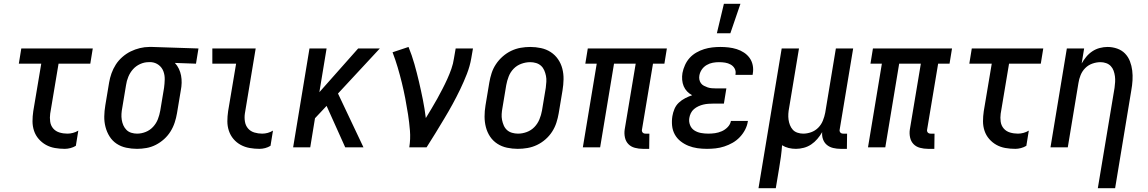

<svg xmlns="http://www.w3.org/2000/svg" viewBox="-20 -775 6040 1010"><path d="M321 8Q294 8 268.5 3.5Q243 -1 221.5 -13Q200 -25 183.5 -44Q167 -63 159 -87Q151 -111 151 -137Q151 -163 155 -190L197 -440H79L92 -520H468L455 -440H288L244 -177Q241 -156 244 -135Q247 -114 260 -99Q273 -84 293 -78Q313 -72 335 -72Q349 -72 364 -76Q379 -80 392 -88L379 -8Q366 0 350.5 4Q335 8 321 8Z M701 8Q672 8 644 2Q616 -4 593.5 -19Q571 -34 556.5 -57Q542 -80 535 -107Q528 -134 528.5 -162.5Q529 -191 534 -221L554 -341Q558 -365 566.5 -389Q575 -413 589 -435Q603 -457 623.5 -475Q644 -493 667.5 -504.5Q691 -516 716 -522Q741 -528 765 -528H781L1024 -520L1011 -440L900 -444Q913 -430 921 -413Q929 -396 932.5 -377.5Q936 -359 935.5 -339Q935 -319 931 -299L911 -179Q907 -155 899 -130.5Q891 -106 877 -83.5Q863 -61 843 -43Q823 -25 799.5 -13Q776 -1 750.5 3.5Q725 8 701 8ZM701 -72Q724 -72 746.5 -81Q769 -90 785.5 -108Q802 -126 810.5 -148Q819 -170 823 -193L843 -313Q846 -335 846.5 -357.5Q847 -380 839.5 -400Q832 -420 815 -433Q798 -446 776 -448H761Q739 -448 717 -438Q695 -428 679.5 -410.5Q664 -393 655 -371Q646 -349 643 -327L623 -207Q620 -192 619 -176Q618 -160 620.5 -144.5Q623 -129 629 -115.5Q635 -102 645.5 -91.5Q656 -81 671 -76.5Q686 -72 701 -72Z M1345 8Q1319 8 1293.5 3.5Q1268 -1 1246 -13Q1224 -25 1208 -44Q1192 -63 1184 -87Q1176 -111 1176 -137Q1176 -163 1180 -190L1222 -440H1097V-520H1325L1268 -177Q1265 -156 1268.5 -135Q1272 -114 1285 -99Q1298 -84 1318 -78Q1338 -72 1359 -72Q1374 -72 1388.5 -76Q1403 -80 1416 -88L1403 -8Q1390 0 1375 4Q1360 8 1345 8Z M1892 0H1796L1698 -218L1637 -153L1612 0H1522L1608 -520H1698L1660 -290L1864 -520H1978L1758 -283Z M2133 0Q2140 -44 2136.5 -87.5Q2133 -131 2126.5 -173Q2120 -215 2112 -256.5Q2104 -298 2094 -339Q2084 -380 2072 -420.5Q2060 -461 2045 -500L2129 -528Q2147 -484 2160 -438Q2173 -392 2184 -345Q2195 -298 2204.5 -250.5Q2214 -203 2220 -154Q2235 -179 2250.5 -204.5Q2266 -230 2280 -255.5Q2294 -281 2307.5 -307Q2321 -333 2333 -359.5Q2345 -386 2354.5 -413Q2364 -440 2368 -468L2377 -520H2468L2459 -468Q2452 -427 2436 -386Q2420 -345 2401 -305.5Q2382 -266 2361 -227.5Q2340 -189 2317 -151Q2294 -113 2271 -75Q2248 -37 2224 0Z M2704 8Q2675 8 2647 2Q2619 -4 2596 -19Q2573 -34 2558 -56.5Q2543 -79 2536 -106Q2529 -133 2529 -162Q2529 -191 2534 -221L2554 -341Q2558 -365 2566 -390Q2574 -415 2589 -437.5Q2604 -460 2624.5 -478Q2645 -496 2669 -507.5Q2693 -519 2718.5 -523.5Q2744 -528 2769 -528Q2798 -528 2826 -522Q2854 -516 2877 -501Q2900 -486 2915.5 -463.5Q2931 -441 2938 -414Q2945 -387 2944.5 -358Q2944 -329 2939 -299L2919 -179Q2915 -155 2907 -130Q2899 -105 2884.5 -82.5Q2870 -60 2849.5 -42Q2829 -24 2805 -12.5Q2781 -1 2755 3.5Q2729 8 2704 8ZM2705 -72Q2728 -72 2751 -80.5Q2774 -89 2791 -106.5Q2808 -124 2817.5 -147Q2827 -170 2831 -193L2851 -313Q2853 -329 2854 -345Q2855 -361 2852 -376Q2849 -391 2843 -405Q2837 -419 2826 -429Q2815 -439 2800 -443.5Q2785 -448 2769 -448Q2746 -448 2722.5 -439.5Q2699 -431 2682 -413.5Q2665 -396 2656 -373Q2647 -350 2643 -327L2623 -207Q2620 -191 2619 -175Q2618 -159 2621 -144Q2624 -129 2630 -115Q2636 -101 2647 -91Q2658 -81 2673.5 -76.5Q2689 -72 2705 -72Z M3395 8H3362Q3340 8 3319.5 2.5Q3299 -3 3285.5 -17Q3272 -31 3267.5 -51.5Q3263 -72 3266 -93L3324 -440H3210L3137 0H3046L3119 -440H3059L3072 -520H3488L3475 -440H3415L3357 -93Q3356 -89 3357 -85Q3358 -81 3360.5 -78Q3363 -75 3367 -73.5Q3371 -72 3376 -72H3396Z M3699 8Q3673 8 3648.5 4.5Q3624 1 3601.5 -8Q3579 -17 3560 -32Q3541 -47 3529.5 -68Q3518 -89 3515.5 -114Q3513 -139 3517 -164Q3520 -183 3528 -202Q3536 -221 3551 -235Q3566 -249 3584.5 -258.5Q3603 -268 3621 -274Q3606 -282 3594.5 -294Q3583 -306 3576.5 -321.5Q3570 -337 3568.5 -355Q3567 -373 3570 -391Q3574 -412 3583.5 -433Q3593 -454 3608 -470.5Q3623 -487 3643 -498.5Q3663 -510 3684 -516.5Q3705 -523 3726.5 -525.5Q3748 -528 3769 -528Q3791 -528 3813 -525.5Q3835 -523 3855.5 -516.5Q3876 -510 3893.5 -498.5Q3911 -487 3923 -470.5Q3935 -454 3939.5 -432.5Q3944 -411 3940 -388L3939 -381H3849V-384Q3852 -401 3844.5 -414.5Q3837 -428 3823.5 -435.5Q3810 -443 3794.5 -445.5Q3779 -448 3762 -448Q3746 -448 3729.5 -445Q3713 -442 3697.5 -433Q3682 -424 3672 -409.5Q3662 -395 3659 -378Q3657 -367 3659 -356.5Q3661 -346 3667 -337.5Q3673 -329 3682.5 -324Q3692 -319 3702 -315.5Q3712 -312 3723 -311Q3734 -310 3745 -310H3801L3788 -230H3732Q3719 -230 3706 -229Q3693 -228 3680 -225Q3667 -222 3654 -216Q3641 -210 3630.5 -201Q3620 -192 3614 -179.5Q3608 -167 3606 -154Q3603 -135 3610 -117Q3617 -99 3632.5 -89Q3648 -79 3667 -75.5Q3686 -72 3706 -72Q3724 -72 3741.5 -74.5Q3759 -77 3776.5 -84.5Q3794 -92 3808 -106.5Q3822 -121 3825 -139H3915L3914 -137Q3911 -115 3900 -93.5Q3889 -72 3872 -54Q3855 -36 3834 -24Q3813 -12 3790 -4.5Q3767 3 3744 5.5Q3721 8 3699 8ZM3751 -600 3788 -755H3875L3822 -600Z M3970 215 4092 -520H4183L4131 -207Q4128 -192 4127 -176.5Q4126 -161 4128 -146Q4130 -131 4135.5 -117Q4141 -103 4150.5 -92.5Q4160 -82 4175 -77Q4190 -72 4205 -72Q4226 -72 4247 -79.5Q4268 -87 4284 -103Q4300 -119 4308.5 -140Q4317 -161 4321 -182L4377 -520H4468L4397 -93Q4396 -89 4397 -85Q4398 -81 4400.5 -78Q4403 -75 4407 -73.5Q4411 -72 4416 -72H4436L4435 8H4402Q4382 8 4363 3.5Q4344 -1 4330 -12.5Q4316 -24 4309.5 -42Q4303 -60 4305 -80Q4294 -61 4279.5 -44Q4265 -27 4247 -15Q4229 -3 4208 2.5Q4187 8 4167 8Q4147 8 4128.5 3.5Q4110 -1 4094 -11Q4092 19 4088 48.5Q4084 78 4079 107L4061 215Z M4895 8H4862Q4840 8 4819.5 2.5Q4799 -3 4785.5 -17Q4772 -31 4767.5 -51.5Q4763 -72 4766 -93L4824 -440H4710L4637 0H4546L4619 -440H4559L4572 -520H4988L4975 -440H4915L4857 -93Q4856 -89 4857 -85Q4858 -81 4860.5 -78Q4863 -75 4867 -73.5Q4871 -72 4876 -72H4896Z M5321 8Q5294 8 5268.5 3.5Q5243 -1 5221.5 -13Q5200 -25 5183.5 -44Q5167 -63 5159 -87Q5151 -111 5151 -137Q5151 -163 5155 -190L5197 -440H5079L5092 -520H5468L5455 -440H5288L5244 -177Q5241 -156 5244 -135Q5247 -114 5260 -99Q5273 -84 5293 -78Q5313 -72 5335 -72Q5349 -72 5364 -76Q5379 -80 5392 -88L5379 -8Q5366 0 5350.5 4Q5335 8 5321 8Z M5755 215 5843 -313Q5845 -328 5846 -343.5Q5847 -359 5845 -374Q5843 -389 5838 -403Q5833 -417 5823 -427.5Q5813 -438 5798.5 -443Q5784 -448 5769 -448Q5748 -448 5726.5 -440.5Q5705 -433 5689 -417Q5673 -401 5664.5 -380Q5656 -359 5653 -338L5597 0H5506L5592 -520H5683L5670 -441Q5680 -459 5694 -476Q5708 -493 5726 -505Q5744 -517 5765 -522.5Q5786 -528 5806 -528Q5832 -528 5856.5 -519.5Q5881 -511 5898 -493.5Q5915 -476 5924 -452.5Q5933 -429 5936 -404Q5939 -379 5937.5 -352.5Q5936 -326 5931 -299L5846 215Z"/></svg>

Font: Iosevka Medium Oblique
Style: Regular
Weight: 500
Italic angle: -9°
Monospace: yes
Designer: Belleve Invis
Foundry: Belleve Invis
Version: Version 32.5.0; ttfautohint (v1.8.4)